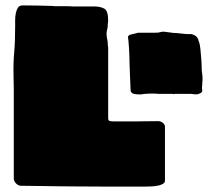

<svg xmlns="http://www.w3.org/2000/svg" viewBox="-20 -680 793 710"><path d="M517 10H366Q313 10 274 9.5Q235 9 211 9Q188 9 171 8.5Q154 8 143 8L58 7Q48 7 39.5 -1.5Q31 -10 31 -20V-347L30 -403Q29 -447 32.5 -486Q36 -525 36 -580V-604Q36 -635 46 -651Q51 -660 64 -660Q90 -660 117 -659.5Q144 -659 174 -658Q178 -657 185 -657Q192 -657 199 -657Q216 -657 228.5 -657Q241 -657 249 -656H331Q350 -656 365 -648.5Q380 -641 380 -603L379 -595Q379 -593 378.5 -589Q378 -585 378 -578Q374 -565 374 -556Q374 -550 375 -542.5Q376 -535 378 -527Q378 -521 378.5 -517Q379 -513 379 -511L380 -505V-243Q380 -234 386 -232.5Q392 -231 402 -231H478Q493 -231 514 -231.5Q535 -232 564 -232Q575 -232 582.5 -225.5Q590 -219 590 -212V-11Q590 -4 580.5 1Q571 6 560 7Q547 10 517 10ZM503 -331H494Q477 -331 470 -335Q463 -339 463 -346Q462 -367 461 -393Q460 -419 459 -445Q459 -471 457 -502.5Q455 -534 453 -545L459 -551L491 -559H550Q565 -559 568 -560Q571 -561 575.5 -562Q580 -563 585 -563L616 -559Q618 -558 631 -558Q636 -557 645.5 -556.5Q655 -556 670 -554H688Q702 -550 708 -543L713 -535Q713 -531 716 -525Q719 -518 721 -499.5Q723 -481 724.5 -459.5Q726 -438 726 -421Q729 -399 729 -390Q729 -378 728 -376V-365Q727 -364 727 -358Q727 -348 728 -346V-345Q728 -335 708 -331Q704 -331 697.5 -331.5Q691 -332 686 -333H626Q625 -332 622 -332Q619 -332 618 -333H576Q571 -333 564.5 -333Q558 -333 551 -334Q526 -334 519 -333Q515 -333 511.5 -332.5Q508 -332 503 -331Z"/></svg>

Font: Sigmar
Style: Regular
Weight: 400
Designer: Vernon Adams
Foundry: Vernon Adams
Version: Version 1.000; ttfautohint (v1.8.4.7-5d5b);gftools[0.9.24]